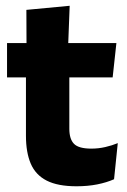

<svg xmlns="http://www.w3.org/2000/svg" viewBox="-20 -640 445 671"><path d="M247.5 11Q182 11 143.2 -8.8Q104.4 -28.6 87.5 -68Q70.7 -107.4 70.7 -165.5V-440.1H222.3V-189.9Q222.3 -153.9 238.7 -137.3Q255 -120.6 299.3 -120.6Q324.1 -120.6 348 -126.1Q371.9 -131.6 391.6 -139.8L378.6 -13.6Q353.2 -2.3 319.9 4.4Q286.7 11 247.5 11ZM373.7 -369.5H4.6V-489.6H386.8ZM218.1 -478.7H72.7L72.2 -605.5L223.5 -619.8Z"/></svg>

Font: Anek Devanagari Medium
Style: Regular
Weight: 500
Designer: Kailash Malviya (Devanagari) & Yesha Goshar (Latin)
Foundry: Ek Type
Version: Version 1.003